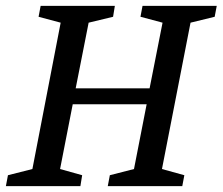

<svg xmlns="http://www.w3.org/2000/svg" viewBox="-30 -632 756 652"><path d="M-10 0 -3 -37 80 -58 176 -555 101 -575 108 -612H360L354 -575L271 -555L227 -332H478L522 -555L447 -575L454 -612H706L699 -575L617 -555L520 -58L596 -37L589 0H336L343 -37L425 -58L468 -278H217L174 -58L249 -37L243 0Z"/></svg>

Font: Manuale Medium
Style: Italic
Weight: 500
Italic angle: -11°
Version: Version 1.002